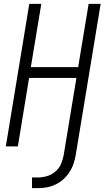

<svg xmlns="http://www.w3.org/2000/svg" viewBox="-20 -755 540 990"><path d="M145 215V160H176Q199 160 222.5 153Q246 146 265 130Q284 114 294 91.5Q304 69 308 47L374 -353H130L72 0H10L131 -735H193L139 -409H383L437 -735H499L370 47Q366 69 358.5 91Q351 113 337.5 133.5Q324 154 306 170Q288 186 266 196.5Q244 207 221.5 211Q199 215 176 215Z"/></svg>

Font: Iosevka SS18 Light
Style: Italic
Weight: 300
Italic angle: -9°
Monospace: yes
Designer: Belleve Invis
Foundry: Belleve Invis
Version: Version 25.1.1; ttfautohint (v1.8.4)